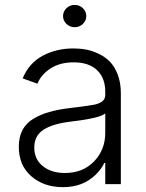

<svg xmlns="http://www.w3.org/2000/svg" viewBox="-20 -750 596 782"><path d="M317.6 -652.6Q303.7 -639.2 284.2 -639.2Q264.6 -639.2 250.7 -652.6Q236.8 -666 236.8 -684.6Q236.8 -703.1 250.7 -716.6Q264.6 -730 284.2 -730Q303.7 -730 317.6 -716.6Q331.5 -703.1 331.5 -684.6Q331.5 -666 317.6 -652.6ZM235.8 12.2Q158.7 12.2 107.7 -32Q56.6 -76.2 56.6 -152.3Q56.6 -191.9 71.5 -220.2Q86.4 -248.5 115.7 -266.1Q145 -283.7 180.9 -293.9Q216.8 -304.2 266.1 -310.1Q350.1 -320.3 364.3 -323.7Q401.9 -332 407.2 -353Q408.7 -357.9 408.7 -363.3V-376Q408.7 -432.6 375.2 -464.4Q341.8 -496.1 280.3 -496.1Q224.6 -496.1 186.5 -471.7Q148.4 -447.3 132.3 -409.2L72.3 -430.7Q98.6 -493.7 154.3 -523.2Q210 -552.7 278.3 -552.7Q305.7 -552.7 330.8 -548.1Q356 -543.5 382.3 -530.8Q408.7 -518.1 428 -498.3Q447.3 -478.5 459.7 -445.6Q472.2 -412.6 472.2 -370.6V0H408.7V-86.4H404.8Q385.3 -45.4 342 -16.6Q298.8 12.2 235.8 12.2ZM244.1 -45.4Q317.9 -45.4 363.3 -92.8Q408.7 -140.1 408.7 -209V-288.1Q389.2 -269 266.1 -254.4Q193.4 -245.6 156.5 -221.2Q119.6 -196.8 119.6 -149.4Q119.6 -101.1 154.5 -73.2Q189.5 -45.4 244.1 -45.4Z"/></svg>

Font: Interop Light
Style: Regular
Weight: 300
Designer: Rasmus Andersson, Google, Jang Haemin
Foundry: jhaemin
Version: Version 1.007